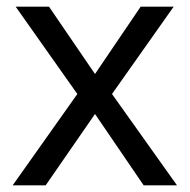

<svg xmlns="http://www.w3.org/2000/svg" viewBox="-20 -556 569 576"><path d="M212 -274 27 -536H127L265 -334L402 -536H501L316 -274L511 0H411L265 -214L117 0H18Z"/></svg>

Font: Noto Sans Nabataean
Style: Regular
Weight: 400
Designer: Monotype Design Team
Foundry: Monotype Imaging Inc.
Version: Version 2.001; ttfautohint (v1.8.4.7-5d5b)